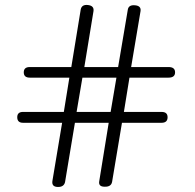

<svg xmlns="http://www.w3.org/2000/svg" viewBox="-20 -741 790 777"><path d="M451.2 -426.8 427.7 -288.1H290L313.5 -426.8ZM497.1 -701.2 458 -469.7H321.3L358.4 -696.3Q361.3 -717.8 335.9 -720.7Q310.5 -723.6 306.6 -702.1L268.6 -469.7H100.6Q76.2 -469.7 76.2 -448.2Q76.2 -426.8 100.6 -426.8H260.7L238.3 -288.1H73.2Q49.8 -288.1 49.8 -266.6Q49.8 -244.1 73.2 -244.1H231.4L192.4 -10.7Q187.5 14.6 212.9 15.6Q238.3 16.6 243.2 -3.9L283.2 -244.1H419.9L381.8 -8.8Q377 14.6 403.3 14.6Q429.7 15.6 433.6 -4.9L473.6 -244.1H633.8Q658.2 -244.1 658.2 -266.6Q658.2 -288.1 633.8 -288.1H481.4L503.9 -426.8H662.1Q688.5 -426.8 688.5 -448.2Q688.5 -469.7 662.1 -469.7H510.7L548.8 -696.3Q551.8 -717.8 525.4 -719.7Q500 -721.7 497.1 -701.2Z"/></svg>

Font: Gulim
Style: Regular
Weight: 400
Version: Version 2.21